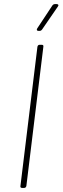

<svg xmlns="http://www.w3.org/2000/svg" viewBox="-20 -919 306 939"><path d="M80 -10 163 -690Q165 -700 174 -700H184Q194 -700 192 -690L109 -10Q107 0 98 0H88Q78 0 80 -10ZM162 -780 236 -892Q241 -899 249 -899H257Q263 -899 265 -895.5Q267 -892 263 -887L186 -775Q181 -768 174 -768H168Q162 -768 160.5 -771.5Q159 -775 162 -780Z"/></svg>

Font: Barlow Semi Condensed Thin
Style: Italic
Weight: 250
Width: 4
Italic angle: -7°
Designer: Jeremy Tribby
Foundry: Tribby Type
Version: Version 1.408